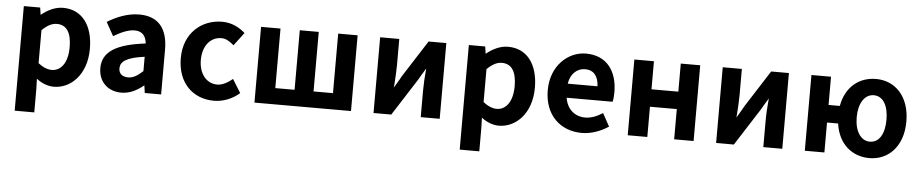

<svg xmlns="http://www.w3.org/2000/svg" viewBox="-41 -778 5938 1240"><g transform="rotate(5 2928.5 -157.5)"><path d="M73 187H200V31L198 -31C233 -4 272 11 311 11C420 11 522 -85 522 -253C522 -405 450 -502 327 -502C275 -502 226 -477 186 -444L179 -491H73ZM200 -346C234 -379 264 -395 296 -395C362 -395 391 -342 391 -252C391 -149 346 -96 288 -96C262 -96 232 -107 200 -132Z M600 -136C600 -48 660 11 748 11C804 11 850 -14 893 -49L900 0H1006V-290C1006 -427 945 -502 821 -502C744 -502 672 -471 615 -436L664 -348C709 -374 755 -397 800 -397C855 -397 874 -361 878 -319C686 -296 600 -240 600 -136ZM879 -233V-140C846 -110 818 -91 784 -91C749 -91 723 -108 723 -144C723 -187 758 -217 879 -233Z M1112 -245C1112 -82 1214 11 1349 11C1405 11 1465 -10 1514 -53L1460 -140C1430 -115 1395 -95 1361 -95C1291 -95 1242 -155 1242 -245C1242 -336 1292 -396 1363 -396C1392 -396 1416 -381 1444 -357L1508 -442C1469 -476 1421 -502 1358 -502C1227 -502 1112 -409 1112 -245Z M1611 0H2237V-491H2111V-105H1985V-491H1862V-105H1737V-491H1611Z M2383 -491V0H2498L2651 -239C2656 -248 2662 -259 2669 -270C2678 -285 2688 -301 2697 -316C2692 -265 2689 -213 2689 -171V0H2812V-491H2697L2544 -252C2536 -236 2524 -217 2513 -198C2508 -190 2503 -182 2499 -175C2500 -181 2500 -188 2501 -195C2504 -239 2507 -283 2507 -320V-491Z M2958 187H3085V31L3083 -31C3118 -4 3157 11 3196 11C3305 11 3407 -85 3407 -253C3407 -405 3335 -502 3212 -502C3160 -502 3111 -477 3071 -444L3064 -491H2958ZM3085 -346C3119 -379 3149 -395 3181 -395C3247 -395 3276 -342 3276 -252C3276 -149 3231 -96 3173 -96C3147 -96 3117 -107 3085 -132Z M3733 11C3795 11 3856 -12 3906 -45L3860 -129C3823 -105 3786 -90 3747 -90C3679 -90 3628 -134 3617 -207H3915C3919 -223 3921 -247 3921 -269C3921 -407 3851 -502 3717 -502C3602 -502 3491 -405 3491 -245C3491 -83 3596 11 3733 11ZM3720 -401C3777 -401 3806 -362 3809 -298H3616C3626 -365 3670 -401 3720 -401Z M4158 0V-196H4332V0H4458V-491H4332V-309H4158V-491H4031V0Z M4604 -491V0H4719L4872 -239C4877 -248 4883 -259 4890 -270C4899 -285 4909 -301 4918 -316C4913 -265 4910 -213 4910 -171V0H5033V-491H4918L4765 -252C4757 -236 4745 -217 4734 -198C4729 -190 4724 -182 4720 -175C4721 -181 4721 -188 4722 -195C4725 -239 4728 -283 4728 -320V-491Z M5306 0V-194H5378C5396 -64 5484 11 5598 11C5720 11 5816 -82 5816 -245C5816 -409 5720 -502 5598 -502C5487 -502 5401 -432 5379 -308H5306V-491H5179V0ZM5592 -396C5653 -396 5687 -336 5687 -245C5687 -155 5653 -95 5592 -95C5533 -95 5494 -155 5494 -245C5494 -336 5533 -396 5592 -396Z"/></g></svg>

Font: Source Sans Pro SemBd
Style: Regular
Weight: 700
Designer: Paul D. Hunt
Foundry: Adobe Systems Incorporated
Version: Version 2.020;PS 2.0;hotconv 1.0.86;makeotf.lib2.5.63406